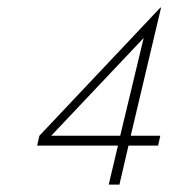

<svg xmlns="http://www.w3.org/2000/svg" viewBox="-20 -485 445 507"><path d="M403.3 -126.5 397.5 -100.6H319.3L295.4 2.4H267.1L291.5 -100.6H78.1L84 -126.5L403.3 -464.8H405.3L325.2 -126.5ZM297.4 -126.5 359.4 -384.8 115.2 -126.5Z"/></svg>

Font: ML-NILA06
Style: Regular
Weight: 400
Designer: CLT@C-DIT
Version: Version ML-NILA06 1.0